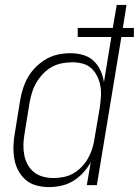

<svg xmlns="http://www.w3.org/2000/svg" viewBox="-20 -755 566 783"><path d="M180 8Q153 8 127.5 1Q102 -6 83.5 -22.5Q65 -39 53.5 -61.5Q42 -84 38 -109.5Q34 -135 35 -162Q36 -189 41 -215L62 -345Q66 -370 74 -394.5Q82 -419 95 -441.5Q108 -464 127.5 -483Q147 -502 170 -515Q193 -528 218 -533Q243 -538 268 -538Q294 -538 318.5 -531Q343 -524 361 -507.5Q379 -491 389.5 -468Q400 -445 404 -420L434 -604H297V-641H440L456 -735H496L481 -641H526V-604H475L375 0H334L350 -93Q337 -70 318.5 -50Q300 -30 277.5 -16.5Q255 -3 229.5 2.5Q204 8 180 8ZM198 -29Q218 -29 239 -33Q260 -37 278.5 -47.5Q297 -58 312.5 -74Q328 -90 338.5 -108.5Q349 -127 355.5 -146.5Q362 -166 365 -187L387 -317Q390 -339 391.5 -361Q393 -383 389.5 -403.5Q386 -424 377 -443Q368 -462 353 -476Q338 -490 317.5 -495.5Q297 -501 275 -501Q254 -501 233 -497Q212 -493 192.5 -482.5Q173 -472 157 -455.5Q141 -439 129.5 -420Q118 -401 111.5 -380.5Q105 -360 101 -339L80 -209Q76 -187 75.5 -165Q75 -143 79 -122.5Q83 -102 93 -83.5Q103 -65 119 -52.5Q135 -40 155.5 -34.5Q176 -29 198 -29Z"/></svg>

Font: Iosevka Curly XLtObl
Style: Regular
Weight: 200
Italic angle: -9°
Monospace: yes
Designer: Belleve Invis
Foundry: Belleve Invis
Version: Version 11.1.0; ttfautohint (v1.8.3)